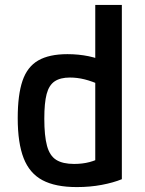

<svg xmlns="http://www.w3.org/2000/svg" viewBox="-20 -750 590 780"><path d="M292 10Q205 10 152.5 -18Q100 -46 76 -107.5Q52 -169 52 -270Q52 -365 71.5 -422Q91 -479 135.5 -504.5Q180 -530 254 -530Q299 -530 340.5 -521.5Q382 -513 418 -494L392 -403Q354 -420 324 -427.5Q294 -435 264 -435Q225 -435 202 -419.5Q179 -404 169.5 -368Q160 -332 160 -268Q160 -198 171 -157.5Q182 -117 208.5 -100.5Q235 -84 281 -84Q315 -84 343.5 -91.5Q372 -99 393 -112L367 -59V-730H475V-22Q441 -8 393.5 1Q346 10 292 10Z"/></svg>

Font: M PLUS Code Latin SemiExpanded Medium
Style: Regular
Weight: 500
Width: 6
Designer: Coji Morishita
Foundry: UNDERFOREST DESIGN
Version: Version 1.002; ttfautohint (v1.8.3)